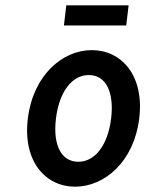

<svg xmlns="http://www.w3.org/2000/svg" viewBox="-20 -692 578 724"><path d="M85 -245C65 -82 153 12 263 12C374 12 485 -82 505 -245C525 -409 437 -503 326 -503C216 -503 105 -409 85 -245ZM191 -245C203 -344 250 -409 315 -409C380 -409 411 -344 399 -245C387 -147 340 -82 275 -82C210 -82 179 -147 191 -245ZM221 -596H456L465 -672H230Z"/></svg>

Font: Falling Sky
Style: CondObl
Weight: 400
Designer: Paul D. Hunt
Foundry: Adobe Systems Incorporated
Version: Version 1.02